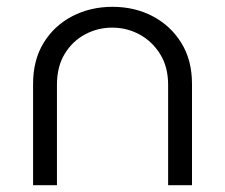

<svg xmlns="http://www.w3.org/2000/svg" viewBox="-20 -543 660 563"><path d="M77 0V-297Q77 -367 108 -417.5Q139 -468 192 -495.5Q245 -523 310 -523Q375 -523 427.5 -495.5Q480 -468 511.5 -417.5Q543 -367 543 -297V0H473V-294Q473 -347 449.5 -384.5Q426 -422 389 -442Q352 -462 309 -462Q267 -462 230 -442.5Q193 -423 170 -385.5Q147 -348 147 -294V0Z"/></svg>

Font: MuseoModerno Light
Style: Regular
Weight: 300
Designer: Pablo Cosgaya, Héctor Gatti, Marcela Romero, and the Authors of The MuseoModerno Project.
Foundry: Omnibus-Type Team
Version: Version 1.001